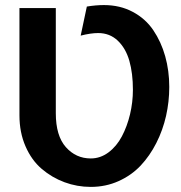

<svg xmlns="http://www.w3.org/2000/svg" viewBox="-20 -734 719 761"><path d="M57.1 -276.9V-702.1H201.2V-285.2Q201.2 -195.8 241 -150.9Q280.8 -106 339.8 -106Q377.9 -106 410.2 -130.1Q442.4 -154.3 463.1 -193.6Q483.9 -232.9 495.4 -281Q506.8 -329.1 506.8 -377.9Q506.8 -443.4 492.7 -492.9Q478.5 -542.5 446.8 -572.8Q415 -603 369.1 -603Q339.8 -603 299.8 -592.8L324.2 -708Q359.9 -713.9 392.1 -713.9Q455.6 -713.9 506.1 -687Q556.6 -660.2 587.6 -614.3Q618.7 -568.4 634.8 -511Q650.9 -453.6 650.9 -389.2Q650.9 -331.1 638.2 -274.7Q625.5 -218.3 599.6 -167.2Q573.7 -116.2 537.4 -77.6Q501 -39.1 450 -16.1Q398.9 6.8 339.8 6.8Q285.6 6.8 235.6 -11.7Q185.5 -30.3 145.3 -64.7Q105 -99.1 81.1 -154.1Q57.1 -209 57.1 -276.9Z"/></svg>

Font: LT Superior
Style: Bold
Weight: 400
Designer: Daniel Lyons
Foundry: LyonsType
Version: Version 1.000